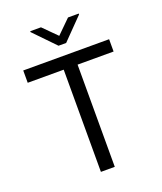

<svg xmlns="http://www.w3.org/2000/svg" viewBox="-166 -1039 968 1146"><g transform="rotate(-20 318.0 -466.5)"><path d="M590.9 -727.3V-649.1H362.2V0H274.1V-649.1H45.5V-727.3ZM233 -933.2 318.2 -848 404.8 -933.2H473V-927.6L342.3 -794H294L164.8 -927.6V-933.2Z"/></g></svg>

Font: Inter UI
Style: Regular
Weight: 400
Designer: Rasmus Andersson
Foundry: rsms
Version: Version 2.2